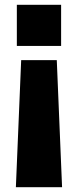

<svg xmlns="http://www.w3.org/2000/svg" viewBox="-20 -778 324 798"><path d="M50 -758H234V-587H50ZM68 -528H216L238 0H46Z"/></svg>

Font: Biryani Black
Style: Regular
Weight: 900
Designer: Dan Reynolds and Mathieu Reguer
Foundry: Dan Reynolds and Mathieu Reguer
Version: Version 1.004; ttfautohint (v1.1) -l 5 -r 5 -G 72 -x 0 -D la